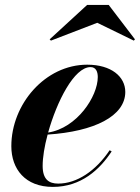

<svg xmlns="http://www.w3.org/2000/svg" viewBox="-20 -724 550 754"><path d="M362 -634.5 505.5 -564.5 510 -569.5 407 -704.5H322L175 -569.5L180 -564.5ZM147.5 -72.5C147.5 -105.5 154.5 -149.5 167 -195.5C350.5 -207.5 472 -268 472 -363C472 -423 417 -470 322.5 -470C157 -470 24.5 -314.5 24.5 -150C24.5 -60 79 10 187.5 10C299 10 372 -58.5 418.5 -129.5L410.5 -134C356 -52.5 281.5 -3 208.5 -3C172 -3 147.5 -19.5 147.5 -72.5ZM335.5 -460.5C357 -460.5 364 -442 364 -421.5C364 -345 282 -221 169 -203.5C203 -325 271 -460.5 335.5 -460.5Z"/></svg>

Font: Bodoni* 24pt
Style: Bold Italic
Weight: 700
Italic angle: -13°
Version: Version 2.3